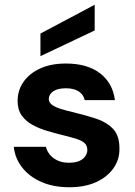

<svg xmlns="http://www.w3.org/2000/svg" viewBox="-20 -775 569 807"><path d="M271 12Q205 12 154.5 -10Q104 -32 73.5 -70.5Q43 -109 38 -158H173Q177 -140 190 -124.5Q203 -109 223 -100Q243 -91 269 -91Q297 -91 313.5 -98.5Q330 -106 338.5 -118.5Q347 -131 347 -144Q347 -164 334.5 -174.5Q322 -185 299 -192Q276 -199 244 -207Q211 -215 177.5 -225Q144 -235 116 -250.5Q88 -266 71 -290Q54 -314 54 -351Q54 -395 78.5 -430.5Q103 -466 148.5 -487Q194 -508 257 -508Q347 -508 400.5 -467Q454 -426 463 -354H336Q331 -378 310.5 -391Q290 -404 257 -404Q222 -404 203.5 -391Q185 -378 185 -359Q185 -345 198 -335Q211 -325 234.5 -317.5Q258 -310 289 -303Q343 -290 386 -275.5Q429 -261 455.5 -233Q482 -205 482 -151Q483 -105 457 -68Q431 -31 384 -9.5Q337 12 271 12ZM150 -539V-634L378 -755V-647Z"/></svg>

Font: DM Sans 24pt
Style: Bold
Weight: 700
Designer: Colophon Foundry, Jonny Pinhorn
Foundry: Colophon Foundry
Version: Version 4.004;gftools[0.9.30]